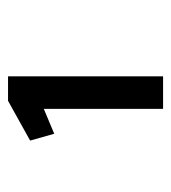

<svg xmlns="http://www.w3.org/2000/svg" viewBox="6 -678 426 478"><g transform="rotate(-90 219.0 -439.0)"><path d="M187 -246V-543L125 -517L108 -577L207 -632H268V-246Z"/></g></svg>

Font: Inconsolata SemiCondensed ExtraBold
Style: Regular
Weight: 800
Width: 4
Monospace: yes
Designer: Raph Levien, Cyreal, Brenton Simpson
Foundry: Raph Levien, Cyreal, Google
Version: Version 3.100; ttfautohint (v1.8.4.7-5d5b)